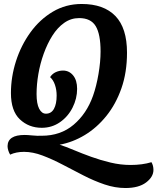

<svg xmlns="http://www.w3.org/2000/svg" viewBox="-20 -701 792 966"><path d="M611 245Q559 245 506 227Q453 209 399.5 181.5Q346 154 294.5 127Q243 100 194 81.5Q145 63 101 63Q61 63 31 77Q25 67 21.5 55.5Q18 44 18 34Q19 -22 104 -22Q118 -22 143 -19.5Q168 -17 190 -18Q285 -18 350.5 -73.5Q416 -129 448 -219Q465 -267 475.5 -328.5Q486 -390 486 -442Q486 -529 461.5 -569.5Q437 -610 378 -610Q337 -610 303 -586Q269 -562 243.5 -521.5Q218 -481 200 -431Q182 -381 173 -328.5Q164 -276 164 -228Q164 -179 177 -154Q190 -129 211 -129Q238 -129 251.5 -153.5Q265 -178 265 -220Q265 -249 256.5 -274Q248 -299 232 -313Q243 -330 260.5 -338Q278 -346 297 -346Q328 -346 348 -321.5Q368 -297 368 -254Q368 -205 345 -159.5Q322 -114 281.5 -86Q241 -58 190 -58Q125 -58 80 -100.5Q35 -143 35 -233Q35 -314 60.5 -393.5Q86 -473 133 -538Q180 -603 245.5 -642Q311 -681 391 -681Q502 -681 560.5 -620.5Q619 -560 619 -436Q619 -337 591 -257Q563 -177 515 -117.5Q467 -58 406.5 -21.5Q346 15 280 27Q311 37 351.5 54Q392 71 439 88Q486 105 536.5 117Q587 129 637 129Q666 129 692.5 125.5Q719 122 742 115Q752 132 752 154Q752 189 715 217Q678 245 611 245Z"/></svg>

Font: Sansita Swashed Medium
Style: Regular
Weight: 500
Designer: Pablo Cosgaya
Foundry: Omnibus-Type
Version: Version 1.003; ttfautohint (v1.8.3)